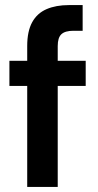

<svg xmlns="http://www.w3.org/2000/svg" viewBox="-20 -735 386 755"><path d="M87 0V-554Q87 -612 106.5 -647.5Q126 -683 163 -699Q200 -715 251 -715H305V-614H269Q236 -614 221.5 -600.5Q207 -587 207 -554V0ZM17 -397V-496H317V-397Z"/></svg>

Font: DM Sans 28pt SemiBold
Style: Regular
Weight: 600
Version: Version 4.004;gftools[0.9.30]